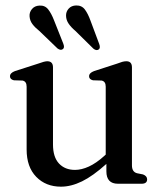

<svg xmlns="http://www.w3.org/2000/svg" viewBox="-20 -690 598 721"><path d="M80 -128.5V-364.5Q80 -384.5 64.5 -387.5L32 -388.5Q17.5 -392 17.5 -403.5Q17.5 -416 36 -423L121.5 -450.5Q147 -460 157.5 -460Q179 -460 179 -437V-147.5Q179 -100 201.5 -76Q224 -52 261.5 -52Q286 -52 313.5 -64.5Q341 -77 371 -104L377 -109.5V-364.5Q377 -384.5 361.5 -387.5L329 -388.5Q314.5 -392 314.5 -403.5Q314.5 -416 333 -423L418 -450.5Q431 -455.5 439.2 -457.8Q447.5 -460 454.5 -460Q475.5 -460 475.5 -437V-69Q475.5 -44.5 494.5 -39.5L517 -35Q532.5 -29 532.5 -16.5Q532.5 0 511.5 0H423Q379.5 0 379.5 -46.5V-74.5Q329 -29 288 -9Q247 11 209 11Q152 11 116 -26Q80 -63 80 -128.5ZM320 -612 352.5 -525Q358 -510 351 -504.5Q342 -498 330.5 -507.5L263 -574Q247 -587.5 237.8 -601Q228.5 -614.5 228 -630.5Q227.5 -646 237.8 -657.5Q248 -669 266 -669.5Q287 -670 298.8 -654.2Q310.5 -638.5 320 -612ZM183 -613.5 217.5 -526.5Q223.5 -511.5 216.5 -506Q208.5 -499 196 -508L128 -573.5Q111.5 -586.5 101.8 -599.5Q92 -612.5 91 -629Q90 -644 100 -656Q110 -668 127.5 -669Q148.5 -670.5 160.8 -655Q173 -639.5 183 -613.5Z"/></svg>

Font: Fraunces 72pt S050
Style: Regular
Weight: 400
Version: Version 1.000; ttfautohint (v1.8.3)